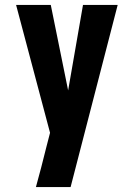

<svg xmlns="http://www.w3.org/2000/svg" viewBox="-20 -540 540 775"><path d="M125 215Q136 175 146.5 135Q157 95 167 54L182 -4L45 -520H185L255 -175L315 -520H455L265 215Z"/></svg>

Font: Iosevka Heavy
Style: Regular
Weight: 900
Monospace: yes
Designer: Belleve Invis
Foundry: Belleve Invis
Version: Version 32.5.0; ttfautohint (v1.8.4)